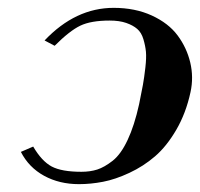

<svg xmlns="http://www.w3.org/2000/svg" viewBox="-20 -464 514 494"><path d="M189.5 -22Q211.9 -22 230.2 -27.8Q248.5 -33.7 269.8 -50.3Q291 -66.9 308.3 -103.8Q325.7 -140.6 337.9 -195.8Q344.2 -226.6 347.7 -245.6Q351.1 -264.6 354 -290Q356.9 -315.4 355.5 -330.8Q354 -346.2 348.9 -363.3Q343.8 -380.4 333 -389.6Q322.3 -398.9 304.7 -405Q287.1 -411.1 262.2 -411.1Q213.9 -411.1 186.5 -397.9Q159.2 -384.8 120.6 -346.2L94.7 -359.9Q174.3 -443.8 272.5 -443.8Q327.6 -443.8 370.6 -424.1Q413.6 -404.3 437 -372.8Q460.4 -341.3 469.5 -303.2Q478.5 -265.1 470.2 -227.1Q458.5 -172.9 433.6 -130.1Q408.7 -87.4 378.9 -61.8Q349.1 -36.1 313 -19.3Q276.9 -2.4 245.1 3.7Q213.4 9.8 183.1 9.8Q132.8 9.8 93.5 -11.7Q54.2 -33.2 33.7 -73.2L65.4 -86.9Q87.4 -49.3 113 -35.6Q138.7 -22 189.5 -22Z"/></svg>

Font: Linux Libertine Slanted
Style: Semibold Slanted
Weight: 600
Designer: Philipp H. Poll
Foundry: Philipp H. Poll
Version: Version 5.1.1